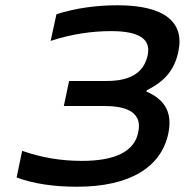

<svg xmlns="http://www.w3.org/2000/svg" viewBox="-20 -699 701 728"><path d="M375 -297C435 -297 524 -286 504 -197C490 -125 417 -89 291 -89C212 -89 139 -101 64 -127L43 -26C108 -2 185 9 272 9C474 9 591 -66 618 -192C634 -268 609 -320 535 -352L537 -357C606 -391 642 -436 656 -502C681 -615 604 -679 426 -679C345 -679 265 -668 194 -645L172 -544C252 -570 329 -581 401 -581C506 -581 553 -552 540 -490C528 -434 488 -392 385 -392H242L222 -297Z"/></svg>

Font: LT Wave Text Medium Italic
Style: Regular
Weight: 500
Designer: Daniel Lyons
Version: Version 2.5 (Glyphs App)